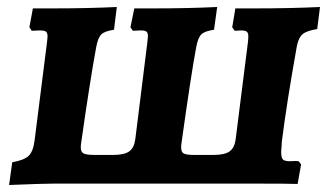

<svg xmlns="http://www.w3.org/2000/svg" viewBox="-20 -525 935 549"><path d="M15 -61Q49 -67 62 -79.5Q75 -92 79 -124L114 -401Q116 -417 116 -420Q116 -431 111.5 -434.5Q107 -438 94 -438L71 -437L64 -447L74 -501H131Q231 -501 314 -505L306 -440Q279 -436 269.5 -426.5Q260 -417 255 -390Q237 -292 212 -116Q211 -111 211 -103Q211 -90 219.5 -86Q228 -82 251 -82H304Q336 -82 350 -92.5Q364 -103 367 -128L401 -401L403 -421Q403 -431 399 -434.5Q395 -438 383 -438L360 -437L353 -447L364 -501H419Q518 -501 601 -505L592 -440Q565 -436 555.5 -426.5Q546 -417 541 -390Q526 -310 499 -116Q498 -111 498 -103Q498 -90 505.5 -86Q513 -82 536 -82H591Q623 -82 637 -92.5Q651 -103 654 -128L689 -405Q690 -412 690 -422Q690 -431 685.5 -434.5Q681 -438 669 -438L651 -437L644 -447L653 -501H709Q811 -501 895 -505L887 -442Q857 -437 845.5 -427.5Q834 -418 829 -394Q800 -232 786 -121L784 -91Q784 -74 789 -69Q794 -64 809 -64Q814 -64 820.5 -64.5Q827 -65 834 -64L841 -55L831 1Q808 0 712 0H134L86 1L6 4Z"/></svg>

Font: Alegreya SC ExtraBold
Style: Italic
Weight: 800
Italic angle: -7°
Designer: Juan Pablo del Peral
Foundry: Huerta Tipografica
Version: Version 2.007; ttfautohint (v1.6)